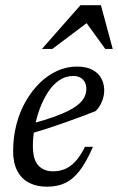

<svg xmlns="http://www.w3.org/2000/svg" viewBox="-20 -694 445 724"><path d="M256 -407.5Q226.5 -407.5 202.2 -390.5Q178 -373.5 159.8 -344.8Q141.5 -316 129 -281.5Q116.5 -247 110.2 -211.2Q104 -175.5 104 -144.5Q104 -91.5 124.8 -69.8Q145.5 -48 180 -48Q203.5 -48 224 -56.2Q244.5 -64.5 263.5 -84.5Q282.5 -104.5 300.5 -140.5H330.5Q305.5 -82.5 280 -49.8Q254.5 -17 225 -3.5Q195.5 10 157 10Q118 10 89.2 -5Q60.5 -20 45 -50Q29.5 -80 29.5 -123.5Q29.5 -177 42 -225Q54.5 -273 77.5 -312.8Q100.5 -352.5 130.5 -381.8Q160.5 -411 196.2 -427Q232 -443 270 -443Q306 -443 329 -430.5Q352 -418 362.5 -397.5Q373 -377 373 -353.5Q373 -331.5 363.8 -309.8Q354.5 -288 340.5 -275Q310 -263 279.8 -251.8Q249.5 -240.5 218.8 -229.8Q188 -219 157.8 -209.2Q127.5 -199.5 97 -190.5L98.5 -227.5Q149.5 -241 185.8 -254.2Q222 -267.5 245.2 -280.2Q268.5 -293 281.8 -306Q295 -319 300.2 -332Q305.5 -345 305.5 -359Q305.5 -373.5 299.8 -384.2Q294 -395 283.2 -401.2Q272.5 -407.5 256 -407.5ZM138 -509.5 283.5 -674.5H360.5L405 -509.5H377L302 -613H315L177.5 -509.5Z"/></svg>

Font: Newsreader 17pt
Style: Italic
Weight: 400
Italic angle: -17°
Version: Version 1.003